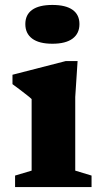

<svg xmlns="http://www.w3.org/2000/svg" viewBox="-20 -757 418 777"><path d="M192 -580Q138 -580 110.2 -600.8Q82.5 -621.5 82.5 -659.5Q82.5 -697.5 110.2 -717.2Q138 -737 192 -737Q246 -737 273.8 -717.2Q301.5 -697.5 301.5 -659.5Q301.5 -621.5 273.8 -600.8Q246 -580 192 -580ZM294 -510 284.5 -364.5V-66.5L350.5 -46.5V0H41V-46.5L108 -66.5V-356Q102 -362 89.2 -372Q76.5 -382 61 -393.8Q45.5 -405.5 30.5 -416.5V-454.5L246.5 -510Z"/></svg>

Font: Newsreader 9pt
Style: Bold
Weight: 700
Designer: Hugues Gentile
Foundry: Production Type
Version: Version 1.003